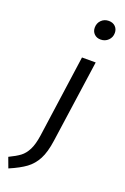

<svg xmlns="http://www.w3.org/2000/svg" viewBox="-251 -828 709 1093"><g transform="rotate(20 103.5 -281.5)"><path d="M-67 149Q-25 129 -1 111Q23 93 39.5 60.5Q56 28 64 -27L134 -526H217L146 -26Q136 46 113.5 88.5Q91 131 55 157.5Q19 184 -44 211ZM144 -711Q144 -738 162 -756Q180 -774 207 -774Q232 -774 247 -759Q262 -744 262 -721Q262 -694 243.5 -676Q225 -658 198 -658Q174 -658 159 -673Q144 -688 144 -711Z"/></g></svg>

Font: FiraGO Book
Style: Italic
Weight: 350
Italic angle: -8°
Designer: bBox Type GmbH
Foundry: bBox Type GmbH
Version: Version 1.001